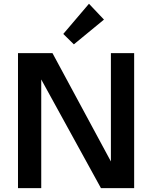

<svg xmlns="http://www.w3.org/2000/svg" viewBox="-20 -980 792 1000"><path d="M73.7 0V-703.1H253.4L592.3 -74.7L557.6 -71.8V-703.1H678.7V0H505.9L158.7 -631.8L194.8 -635.3V0ZM364.7 -749 309.6 -803.2 443.4 -960.4 521.5 -877.9Z"/></svg>

Font: Schibsted Grotesk SemiBold
Style: Regular
Weight: 600
Designer: Bakken & Baeck AS, Henrik Kongsvoll
Foundry: Schibsted ASA
Version: Version 1.100;gftools[0.9.25]